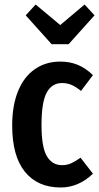

<svg xmlns="http://www.w3.org/2000/svg" viewBox="-20 -816 439 851"><path d="M392 -483 339 -413Q317 -431 297.5 -439.5Q278 -448 255 -448Q210 -448 187 -405.5Q164 -363 164 -262Q164 -164 187.5 -124Q211 -84 255 -84Q277 -84 295 -92Q313 -100 337 -117L392 -46Q328 15 249 15Q147 15 90.5 -54.5Q34 -124 34 -260Q34 -348 60 -412Q86 -476 134.5 -509.5Q183 -543 247 -543Q290 -543 325 -528.5Q360 -514 392 -483ZM399 -748 284 -620H209L94 -748L138 -796L247 -705L355 -796Z"/></svg>

Font: Fira Sans Compressed Medium
Style: Regular
Weight: 500
Width: 1
Designer: bBox Type GmbH & Carrois Corporate GbR & Edenspiekermann AG
Foundry: bBox Type GmbH & Carrois Corporate GbR & Edenspiekermann AG
Version: Version 4.301